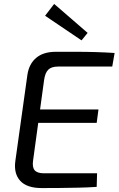

<svg xmlns="http://www.w3.org/2000/svg" viewBox="-20 -954 602 975"><path d="M264 -691Q315 -691 366 -691Q417 -691 466.5 -689.5Q516 -688 562 -685L550 -616H275Q241 -616 225 -600Q209 -584 204 -548L148 -139Q143 -105 156 -89.5Q169 -74 203 -74H473L471 -5Q427 -2 380 -1Q333 0 285.5 0.5Q238 1 192 1Q116 1 82.5 -36Q49 -73 58 -137L119 -573Q127 -629 163.5 -660Q200 -691 264 -691ZM113 -398H480L471 -330H103ZM255 -934 425 -787 394 -749 209 -874Z"/></svg>

Font: Exo 2
Style: Italic
Weight: 400
Italic angle: -8°
Designer: Natanael Gama
Foundry: Natanael Gama
Version: Version 2.010